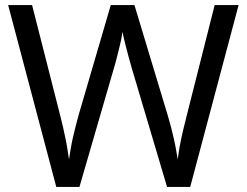

<svg xmlns="http://www.w3.org/2000/svg" viewBox="-20 -734 970 754"><path d="M917 -714 727 0H636L497 -468Q491 -489 485 -511Q479 -533 474 -553Q469 -573 465.5 -587.5Q462 -602 461 -609Q460 -602 457.5 -587.5Q455 -573 450 -553Q445 -533 439.5 -510.5Q434 -488 427 -465L292 0H201L12 -714H106L217 -278Q223 -255 228 -232.5Q233 -210 237.5 -188.5Q242 -167 245 -147Q248 -127 251 -108Q254 -128 257.5 -149Q261 -170 266 -192.5Q271 -215 277 -238Q283 -261 289 -283L415 -714H508L639 -280Q646 -257 652 -233.5Q658 -210 663 -188Q668 -166 671.5 -145.5Q675 -125 678 -108Q681 -133 686 -160.5Q691 -188 698 -218Q705 -248 713 -279L823 -714Z"/></svg>

Font: lsinhala05
Style: Book
Weight: 400
Designer: Jelle Bosma - Monotype Design Team
Foundry: Monotype Imaging Inc.
Version: Version 2.003